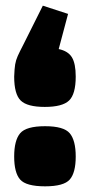

<svg xmlns="http://www.w3.org/2000/svg" viewBox="-20 -651 317 677"><path d="M30 -99Q30 -156 51 -181Q72 -206 139 -206Q205 -206 226 -181Q247 -156 247 -99Q247 -42 226 -18Q205 6 139 6Q72 6 51 -18Q30 -42 30 -99ZM131 -631 220 -602 187 -478Q220 -471 233.5 -449Q247 -427 247 -381Q247 -319 223.5 -296.5Q200 -274 138 -274Q76 -274 53 -296.5Q30 -319 30 -381Q31 -409 33.5 -424Q36 -439 42.5 -453.5Q49 -468 63 -495Z"/></svg>

Font: Changa ExtraLight ExtraBold
Style: Regular
Weight: 800
Version: Version 3.002; ttfautohint (v1.8.2)